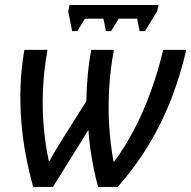

<svg xmlns="http://www.w3.org/2000/svg" viewBox="-20 -734 751 754"><path d="M110.4 0Q93.3 -60.1 81.1 -125.5Q68.8 -190.9 63.5 -259.5Q58.1 -328.1 60.8 -398.4Q63.5 -468.8 75.7 -538.1H166.5Q151.9 -457 148.7 -379.6Q145.5 -302.2 152.1 -231.7Q158.7 -161.1 171.9 -101.1H174.8Q186.5 -125.5 201.9 -149.9Q217.3 -174.3 232.4 -199.2L319.3 -336.9Q319.8 -386.2 324.5 -437.5Q329.1 -488.8 338.4 -538.1H427.2Q413.1 -461.9 408.7 -386.2Q404.3 -310.5 408.9 -238.3Q413.6 -166 425.8 -99.6H428.7Q473.1 -160.2 508.5 -228.5Q543.9 -296.9 572 -374.3Q600.1 -451.7 621.1 -538.1H711.4Q688 -436.5 652.1 -344.2Q616.2 -252 564.9 -166.5Q513.7 -81.1 442.4 0H365.2Q356 -34.2 348.1 -72Q340.3 -109.9 335 -148.4Q329.6 -187 327.1 -223.6L188 0ZM263.2 -611.8 248 -689.5 252.9 -714.4H602.1L597.2 -689.9L549.3 -611.8H528.3L518.6 -660.6H446.3L416 -611.8H396L386.2 -660.6H313.5L283.7 -611.8Z"/></svg>

Font: Open Sans SemiCondensed Medium
Style: Italic
Weight: 500
Width: 4
Italic angle: -12°
Designer: Monotype Design Team
Foundry: Monotype Imaging Inc.
Version: Version 3.000